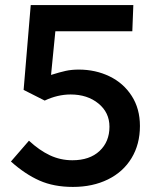

<svg xmlns="http://www.w3.org/2000/svg" viewBox="-20 -723 626 756"><path d="M258 -351Q324 -351 367.5 -315.5Q411 -280 411 -224Q411 -165 372 -128.5Q333 -92 265 -92Q218 -92 176.5 -111.5Q135 -131 94 -169L23 -87Q79 -37 135.5 -12Q192 13 267 13Q345 13 405 -16.5Q465 -46 498 -100.5Q531 -155 531 -227Q531 -295 498.5 -345.5Q466 -396 411 -422.5Q356 -449 290 -449Q262 -449 239 -444Q216 -439 181 -428L198 -600H501L505 -703H101L73 -369L156 -327Q207 -351 258 -351Z"/></svg>

Font: Geom Medium
Style: Bold
Weight: 500
Version: Version 1.102